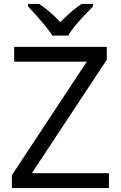

<svg xmlns="http://www.w3.org/2000/svg" viewBox="-20 -951 611 971"><path d="M530.8 0H40V-64.9L418.9 -639.2H51.8V-713.9H520V-648.9L141.1 -75.2H530.8ZM121.6 -931.2H177.7Q233.4 -895 284.7 -838.9Q348.1 -902.3 392.6 -931.2H450.7V-918.9L418.5 -885.7Q348.1 -813.5 325.7 -771H244.6Q221.7 -811.5 121.6 -918.9Z"/></svg>

Font: OpenSans
Style: Regular
Weight: 400
Foundry: Ascender Corporation
Version: Version 1.10